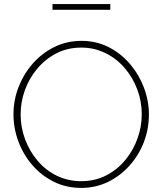

<svg xmlns="http://www.w3.org/2000/svg" viewBox="-20 -915 795 940"><path d="M378 5Q304 5 243 -25.5Q182 -56 138 -107Q94 -158 70 -222.5Q46 -287 46 -355Q46 -426 71.5 -490.5Q97 -555 142 -605.5Q187 -656 247.5 -685.5Q308 -715 378 -715Q452 -715 512.5 -684Q573 -653 617 -601Q661 -549 685 -485Q709 -421 709 -355Q709 -283 684 -218.5Q659 -154 613.5 -103.5Q568 -53 508 -24Q448 5 378 5ZM81 -355Q81 -291 103 -232.5Q125 -174 164.5 -127.5Q204 -81 258.5 -54.5Q313 -28 378 -28Q445 -28 499.5 -56Q554 -84 593 -131Q632 -178 653 -236.5Q674 -295 674 -355Q674 -419 652 -477.5Q630 -536 590 -582.5Q550 -629 495.5 -655.5Q441 -682 378 -682Q311 -682 256.5 -654Q202 -626 162.5 -579Q123 -532 102 -474Q81 -416 81 -355ZM237 -867V-895H520V-867Z"/></svg>

Font: Raleway ExtraLight
Style: Regular
Weight: 200
Designer: Matt McInerney, Pablo Impallari, Rodrigo Fuenzalida
Foundry: Matt McInerney, Pablo Impallari, Rodrigo Fuenzalida
Version: Version 4.026